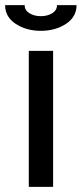

<svg xmlns="http://www.w3.org/2000/svg" viewBox="-37 -728 318 748"><path d="M261.2 -708Q261.2 -662.1 220 -635Q178.7 -607.9 122.1 -607.9Q65.4 -607.9 24.2 -635Q-17.1 -662.1 -17.1 -708H59.1Q59.1 -688 77.6 -676.5Q96.2 -665 122.1 -665Q147.9 -665 166.5 -676.5Q185.1 -688 185.1 -708ZM169.9 0H75.2V-529.8H169.9Z"/></svg>

Font: Aurulent Sans
Style: Regular
Weight: 400
Version: Version 2007.05.04